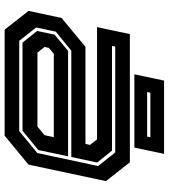

<svg xmlns="http://www.w3.org/2000/svg" viewBox="30 -758 728 828"><g transform="rotate(90 394.0 -344.0)"><path d="M108 0 27 -103 57.5 -245.5 182 -348.5H600.5L605 -368L581 -398.5H97L127 -540H680L761 -437L690 -103L565 0ZM156 -63H545.5L640 -141L696 -403L637.5 -477H181L178 -463H629.5L681 -399L657 -287.5H198.5L116.5 -220.5L98.5 -136ZM164 -77 113.5 -140 129.5 -215.5 199.5 -273.5H654L627 -145L543.5 -77ZM207 -141.5H526L563 -172L571.5 -212H212L186.5 -191L182.5 -172ZM300.5 -559.5 327.5 -687.5H643.5L616.5 -559.5ZM377 -614.5H569L572 -628.5H380Z"/></g></svg>

Font: Tourney Expanded Regular
Style: Bold Italic
Weight: 700
Width: 7
Italic angle: -12°
Designer: Tyler Finck
Foundry: Etcetera Type Co
Version: Version 1.010; ttfautohint (v1.8.3)